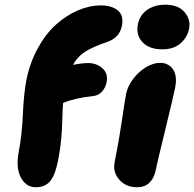

<svg xmlns="http://www.w3.org/2000/svg" viewBox="-20 -810 822 813"><path d="M667 -601.1Q611.8 -601.1 583.3 -631.6Q554.7 -662.1 564 -708Q572.3 -747.1 603.8 -768.6Q635.3 -790 680.2 -790Q735.4 -790 761.7 -758.3Q788.1 -726.6 780.8 -689Q773.9 -652.8 745.1 -627Q716.3 -601.1 667 -601.1ZM131.8 -17.1Q90.3 -17.1 68.1 -58.8Q45.9 -100.6 60.1 -171.9Q72.8 -236.8 76.9 -327.4Q81.1 -418 91.8 -471.2Q106.4 -544.4 139.9 -605.5Q173.3 -666.5 216.8 -705.6Q260.3 -744.6 309.6 -765.9Q358.9 -787.1 407.2 -787.1Q452.6 -787.1 478.8 -765.9Q504.9 -744.6 496.1 -700.2Q486.3 -650.9 435.1 -632.8Q371.6 -611.3 339.4 -590.3Q307.1 -569.3 289.1 -535.2Q327.1 -543 354 -543Q388.7 -543 413.8 -520.8Q439 -498.5 431.2 -460.9Q426.3 -437.5 410.9 -421.1Q395.5 -404.8 372.1 -402.8Q298.3 -395.5 247.1 -374Q245.1 -353.5 244.1 -310.1Q243.2 -266.6 239.3 -222.7Q235.4 -178.7 226.1 -130.9Q212.9 -65.9 191.2 -41.5Q169.4 -17.1 131.8 -17.1ZM561 -17.1Q512.7 -17.1 484.6 -49.6Q456.5 -82 465.8 -125Q483.9 -215.3 496.1 -299.3Q508.3 -383.3 514.2 -413.1Q521 -446.3 544.7 -477.1Q568.4 -507.8 599.1 -525.9Q629.9 -543.9 657.2 -543.9Q693.4 -543.9 712.2 -517.1Q731 -490.2 722.2 -441.9Q715.8 -408.2 680.7 -264.4Q645.5 -120.6 639.2 -88.9Q632.3 -54.7 612.3 -35.9Q592.3 -17.1 561 -17.1Z"/></svg>

Font: Shantell Sans Bouncy
Style: Italic
Weight: 800
Italic angle: -11.31°
Designer: Stephen Nixon, Anya Danilova, Shantell Martin
Foundry: Arrow Type
Version: Version 1.006;[9816181b4]